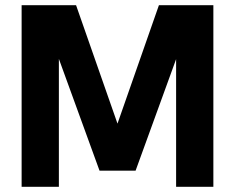

<svg xmlns="http://www.w3.org/2000/svg" viewBox="-20 -717 902 737"><path d="M63 -697H272L431 -242.5L590 -697H799V0H656V-490L500.5 -62H362L206 -491V0H63Z"/></svg>

Font: HK Grotesk ExtraBold
Style: Regular
Weight: 800
Designer: Alfredo Marco Pradil
Foundry: Hanken Design Co.
Version: Version 3.001